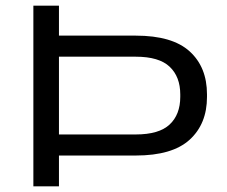

<svg xmlns="http://www.w3.org/2000/svg" viewBox="-20 -659 802 679"><path d="M165 -109V-183.5H460Q542.5 -183.5 580 -218.8Q617.5 -254 617.5 -316.5V-325Q617.5 -387.5 580 -423Q542.5 -458.5 460 -458.5H161.5V-533H460Q589.5 -533 650.8 -477.2Q712 -421.5 712 -325.5V-316Q712 -221 650.8 -165Q589.5 -109 460 -109ZM98 0V-639H188.5V-511.5V-479.5V-159.5V-129.5V0Z"/></svg>

Font: Anek Latin Expanded
Style: Regular
Weight: 400
Width: 7
Designer: Yesha Goshar
Foundry: Ek Type
Version: Version 1.003